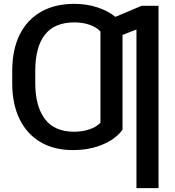

<svg xmlns="http://www.w3.org/2000/svg" viewBox="-20 -757 896 981"><path d="M790 -727.5V204.1H677.2V-606.4L606 -578.6V-94.7Q573.2 -47.9 505.6 -19Q438 9.8 352.5 9.8Q255.4 9.8 185.8 -31.7Q116.2 -73.2 79.3 -149.9Q42.5 -226.6 42.5 -332V-395.5Q42.5 -502.9 80.3 -579.3Q118.2 -655.8 189.2 -696.5Q260.3 -737.3 359.9 -737.3Q423.8 -737.3 478.5 -719Q533.2 -700.7 569.8 -670.9L703.6 -727.5ZM160.2 -391.1V-332Q160.2 -215.3 208.7 -149.7Q257.3 -84 358.9 -84Q400.4 -84 435.8 -95.7Q471.2 -107.4 493.2 -129.9V-596.2Q473.1 -618.2 437.5 -630.4Q401.9 -642.6 360.4 -642.6Q258.3 -642.6 209.2 -579.3Q160.2 -516.1 160.2 -395.5Z"/></svg>

Font: Inter Display Medium
Style: Regular
Weight: 500
Designer: Rasmus Andersson
Foundry: rsms
Version: Version 4.001;git-9221beed3